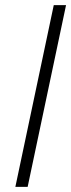

<svg xmlns="http://www.w3.org/2000/svg" viewBox="-20 -730 278 750"><path d="M40 0H88L238 -710H190Z"/></svg>

Font: Geist ExtraLight
Style: Italic
Weight: 200
Italic angle: -12°
Designer: Basement.studio, Andrés Briganti, Mateo Zaragoza
Foundry: Basement.studio, Vercel, Andrés Briganti, Guido Ferreyra, Mateo Zaragoza
Version: Version 1.500